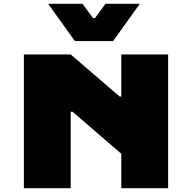

<svg xmlns="http://www.w3.org/2000/svg" viewBox="-20 -985 1005 1005"><path d="M615 -480V-700H860V0H615V-180L360 -400H350V0H105V-700H350L606 -480ZM372 -770 232 -965H412L467 -890H477L532 -965H712L572 -770Z"/></svg>

Font: Imperial One
Style: Regular
Weight: 400
Designer: Jovanny Lemonad
Foundry: Jovanny Lemonad
Version: Version 1.000